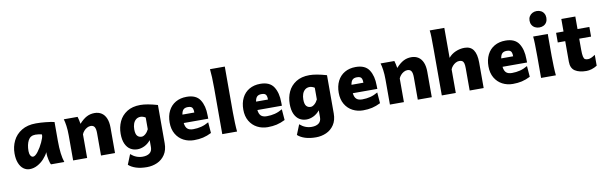

<svg xmlns="http://www.w3.org/2000/svg" viewBox="-58 -1414 7147 2269"><g transform="rotate(-10 3515.5 -279.5)"><path d="M419.9 -130.9V-151.4Q401.4 -112.8 366.9 -75Q332.5 -37.1 287.4 -12.5Q242.2 12.2 193.8 12.2Q152.3 12.2 119.1 -12.5Q85.9 -37.1 66.7 -85.2Q47.4 -133.3 47.4 -200.2Q47.4 -281.7 81.3 -351.8Q115.2 -421.9 185.1 -464.8Q254.9 -507.8 357.4 -507.8Q412.6 -507.8 472.2 -501.7Q531.7 -495.6 577.6 -485.8V-258.8Q577.6 -91.3 609.4 0H450.2Q439.9 -12.2 429.9 -58.8Q419.9 -105.5 419.9 -130.9ZM328.1 -377.4Q267.6 -377.4 241.2 -327.4Q214.8 -277.3 214.8 -200.2Q214.8 -167 227.1 -146.5Q239.3 -126 257.3 -126Q283.2 -126 317.9 -171.4Q352.5 -216.8 378.9 -273.9Q405.3 -331.1 405.3 -355V-367.2Q387.2 -371.6 369.4 -374.5Q351.6 -377.4 328.1 -377.4Z M1049.8 -268.6Q1049.8 -319.8 1035.6 -342.5Q1021.5 -365.2 988.8 -365.2Q966.8 -365.2 945.1 -353.3Q923.3 -341.3 907 -322.3Q890.6 -303.2 883.3 -283.2V0H715.3V-300.3Q715.3 -365.2 708 -416.3Q700.7 -467.3 690.9 -498H856.4Q861.3 -485.4 866.9 -458.7Q872.6 -432.1 876 -411.1Q922.4 -462.4 965.6 -485.1Q1008.8 -507.8 1060.5 -507.8Q1108.9 -507.8 1144.3 -484.9Q1179.7 -461.9 1198.7 -416.5Q1217.8 -371.1 1217.8 -305.2V0H1049.8Z M1562 229.5Q1487.3 229.5 1431.9 211.7Q1376.5 193.8 1342.8 162.6L1391.1 43Q1454.6 99.1 1532.7 99.1Q1586.4 99.1 1617.2 75.7Q1647.9 52.2 1647.9 4.9V-79.1Q1613.8 -37.6 1571.5 -17.6Q1529.3 2.4 1487.8 2.4Q1442.4 2.4 1405 -19.8Q1367.7 -42 1345.2 -90.1Q1322.8 -138.2 1322.8 -212.4Q1322.8 -291 1353.5 -358.2Q1384.3 -425.3 1449 -466.6Q1513.7 -507.8 1609.9 -507.8Q1689.9 -507.8 1815.9 -471.2V-12.2Q1815.9 69.3 1779.5 123.8Q1743.2 178.2 1685.3 203.9Q1627.4 229.5 1562 229.5ZM1590.3 -369.6Q1555.7 -369.6 1533.2 -350.8Q1510.7 -332 1500.5 -302Q1490.2 -272 1490.2 -236.8Q1490.2 -181.6 1509.3 -158.7Q1528.3 -135.7 1562.5 -135.7Q1583.5 -135.7 1607.4 -155.8Q1631.3 -175.8 1647.9 -210V-350.1Q1634.8 -358.9 1618.9 -364.3Q1603 -369.6 1590.3 -369.6Z M2079.1 -208.5Q2084.5 -160.2 2107.7 -138.7Q2130.9 -117.2 2177.7 -117.2Q2228.5 -117.2 2274.4 -128.9Q2320.3 -140.6 2365.2 -167L2375.5 -36.6Q2323.2 -10.3 2273.9 1Q2224.6 12.2 2165.5 12.2Q2097.7 12.2 2040.8 -17.3Q1983.9 -46.9 1950 -104.2Q1916 -161.6 1916 -241.7Q1916 -322.3 1946.3 -382.3Q1976.6 -442.4 2033 -475.1Q2089.4 -507.8 2165.5 -507.8Q2279.3 -507.8 2325.9 -435.5Q2372.6 -363.3 2372.6 -249.5Q2373 -229 2373.5 -208.5ZM2224.1 -309.1Q2224.1 -338.4 2218 -355Q2211.9 -371.6 2198 -378.7Q2184.1 -385.7 2159.2 -385.7Q2124 -385.7 2105.7 -368.2Q2087.4 -350.6 2081.1 -309.1Z M2682.6 0H2504.9V-551.8Q2504.9 -694.8 2495.1 -781.2H2672.9V-231.9Q2672.9 -178.2 2675.5 -107.7Q2678.2 -37.1 2682.6 0Z M2962.9 -208.5Q2968.3 -160.2 2991.5 -138.7Q3014.6 -117.2 3061.5 -117.2Q3112.3 -117.2 3158.2 -128.9Q3204.1 -140.6 3249 -167L3259.3 -36.6Q3207 -10.3 3157.7 1Q3108.4 12.2 3049.3 12.2Q2981.4 12.2 2924.6 -17.3Q2867.7 -46.9 2833.7 -104.2Q2799.8 -161.6 2799.8 -241.7Q2799.8 -322.3 2830.1 -382.3Q2860.4 -442.4 2916.7 -475.1Q2973.1 -507.8 3049.3 -507.8Q3163.1 -507.8 3209.7 -435.5Q3256.3 -363.3 3256.3 -249.5Q3256.8 -229 3257.3 -208.5ZM3107.9 -309.1Q3107.9 -338.4 3101.8 -355Q3095.7 -371.6 3081.8 -378.7Q3067.9 -385.7 3043 -385.7Q3007.8 -385.7 2989.5 -368.2Q2971.2 -350.6 2964.8 -309.1Z M3590.8 229.5Q3516.1 229.5 3460.7 211.7Q3405.3 193.8 3371.6 162.6L3419.9 43Q3483.4 99.1 3561.5 99.1Q3615.2 99.1 3646 75.7Q3676.8 52.2 3676.8 4.9V-79.1Q3642.6 -37.6 3600.3 -17.6Q3558.1 2.4 3516.6 2.4Q3471.2 2.4 3433.8 -19.8Q3396.5 -42 3374 -90.1Q3351.6 -138.2 3351.6 -212.4Q3351.6 -291 3382.3 -358.2Q3413.1 -425.3 3477.8 -466.6Q3542.5 -507.8 3638.7 -507.8Q3718.8 -507.8 3844.7 -471.2V-12.2Q3844.7 69.3 3808.3 123.8Q3772 178.2 3714.1 203.9Q3656.2 229.5 3590.8 229.5ZM3619.1 -369.6Q3584.5 -369.6 3562 -350.8Q3539.6 -332 3529.3 -302Q3519 -272 3519 -236.8Q3519 -181.6 3538.1 -158.7Q3557.1 -135.7 3591.3 -135.7Q3612.3 -135.7 3636.2 -155.8Q3660.2 -175.8 3676.8 -210V-350.1Q3663.6 -358.9 3647.7 -364.3Q3631.8 -369.6 3619.1 -369.6Z M4107.9 -208.5Q4113.3 -160.2 4136.5 -138.7Q4159.7 -117.2 4206.5 -117.2Q4257.3 -117.2 4303.2 -128.9Q4349.1 -140.6 4394 -167L4404.3 -36.6Q4352.1 -10.3 4302.7 1Q4253.4 12.2 4194.3 12.2Q4126.5 12.2 4069.6 -17.3Q4012.7 -46.9 3978.8 -104.2Q3944.8 -161.6 3944.8 -241.7Q3944.8 -322.3 3975.1 -382.3Q4005.4 -442.4 4061.8 -475.1Q4118.2 -507.8 4194.3 -507.8Q4308.1 -507.8 4354.7 -435.5Q4401.4 -363.3 4401.4 -249.5Q4401.9 -229 4402.3 -208.5ZM4252.9 -309.1Q4252.9 -338.4 4246.8 -355Q4240.7 -371.6 4226.8 -378.7Q4212.9 -385.7 4188 -385.7Q4152.8 -385.7 4134.5 -368.2Q4116.2 -350.6 4109.9 -309.1Z M4851.1 -268.6Q4851.1 -319.8 4836.9 -342.5Q4822.8 -365.2 4790 -365.2Q4768.1 -365.2 4746.3 -353.3Q4724.6 -341.3 4708.3 -322.3Q4691.9 -303.2 4684.6 -283.2V0H4516.6V-300.3Q4516.6 -365.2 4509.3 -416.3Q4502 -467.3 4492.2 -498H4657.7Q4662.6 -485.4 4668.2 -458.7Q4673.8 -432.1 4677.2 -411.1Q4723.6 -462.4 4766.8 -485.1Q4810.1 -507.8 4861.8 -507.8Q4910.2 -507.8 4945.6 -484.9Q4981 -461.9 5000 -416.5Q5019 -371.1 5019 -305.2V0H4851.1Z M5307.1 0H5139.2V-551.8Q5139.2 -651.4 5137.9 -702.1Q5136.7 -752.9 5131.8 -781.2H5307.1V-421.4Q5341.8 -463.4 5393.6 -485.6Q5445.3 -507.8 5500.5 -507.8Q5572.3 -507.8 5606.9 -457.3Q5641.6 -406.7 5641.6 -305.2V0H5473.6V-268.6Q5473.6 -306.6 5467.5 -327.6Q5461.4 -348.6 5448.2 -356.9Q5435.1 -365.2 5412.6 -365.2Q5390.6 -365.2 5368.9 -353.3Q5347.2 -341.3 5330.8 -322.3Q5314.5 -303.2 5307.1 -283.2Z M5904.8 -208.5Q5910.2 -160.2 5933.3 -138.7Q5956.5 -117.2 6003.4 -117.2Q6054.2 -117.2 6100.1 -128.9Q6146 -140.6 6190.9 -167L6201.2 -36.6Q6148.9 -10.3 6099.6 1Q6050.3 12.2 5991.2 12.2Q5923.3 12.2 5866.5 -17.3Q5809.6 -46.9 5775.6 -104.2Q5741.7 -161.6 5741.7 -241.7Q5741.7 -322.3 5772 -382.3Q5802.2 -442.4 5858.6 -475.1Q5915 -507.8 5991.2 -507.8Q6105 -507.8 6151.6 -435.5Q6198.2 -363.3 6198.2 -249.5Q6198.7 -229 6199.2 -208.5ZM6049.8 -309.1Q6049.8 -338.4 6043.7 -355Q6037.6 -371.6 6023.7 -378.7Q6009.8 -385.7 5984.9 -385.7Q5949.7 -385.7 5931.4 -368.2Q5913.1 -350.6 5906.7 -309.1Z M6498.5 -231.9Q6498.5 -178.2 6501.2 -107.2Q6503.9 -36.1 6508.3 0H6330.6V-258.8Q6330.6 -439 6323.2 -498H6498.5ZM6415.5 -787.6Q6444.3 -787.6 6467.3 -775.4Q6490.2 -763.2 6502.9 -740.7Q6515.6 -718.3 6515.6 -689.5Q6515.6 -659.7 6502.9 -637.2Q6490.2 -614.7 6467.5 -602.8Q6444.8 -590.8 6415.5 -590.8Q6386.7 -590.8 6363.3 -603Q6339.8 -615.2 6326.7 -637.5Q6313.5 -659.7 6313.5 -689.5Q6313.5 -718.3 6326.9 -740.5Q6340.3 -762.7 6363.5 -775.1Q6386.7 -787.6 6415.5 -787.6Z M6874.5 12.2Q6788.1 12.2 6737.5 -20.5Q6687 -53.2 6687 -131.8V-378.4H6597.7V-494.1H6687V-644.5H6855V-494.1H6997.1V-378.4H6855V-249Q6855 -191.4 6861.1 -164.6Q6867.2 -137.7 6879.4 -129.9Q6891.6 -122.1 6916.5 -122.1Q6933.1 -122.1 6954.3 -131.1Q6975.6 -140.1 7002.9 -158.7V-28.3Q6969.2 -7.3 6936.3 2.4Q6903.3 12.2 6874.5 12.2Z"/></g></svg>

Font: Lesson One Extra
Style: Regular
Weight: 800
Designer: But Ko, Victor Gaultney, Annie Olsen, Julie Remington, Don Collingsworth, Eric Hays, Becca Hirsbrunner
Version: Version 1.100